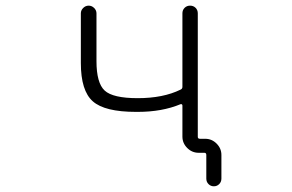

<svg xmlns="http://www.w3.org/2000/svg" viewBox="-20 -565 1040 683"><path d="M628.9 -517.6Q628.9 -529.3 636.7 -537.1Q644.5 -544.9 656.2 -544.9Q668 -544.9 675.8 -537.1Q683.6 -529.3 683.6 -517.6V-78.1Q683.6 -71.3 691.4 -71.3H710Q733.4 -71.3 750.5 -54.2Q767.6 -37.1 767.6 -13.7V70.3Q767.6 82 759.8 89.8Q752 97.7 740.7 97.7Q729.5 97.7 721.7 89.8Q713.9 82 713.9 70.3V-13.7Q713.9 -21.5 707 -21.5H686.5Q663.1 -21.5 646 -38.6Q628.9 -55.7 628.9 -79.1V-189.5Q628.9 -192.4 627 -193.8Q625 -195.3 622.1 -194.3Q556.6 -167 469.7 -167Q466.8 -167 463.9 -167Q352.5 -167 310.1 -204.6Q267.6 -242.2 267.6 -340.8V-517.6Q267.6 -528.3 275.9 -536.6Q284.2 -544.9 295.4 -544.9Q306.6 -544.9 314.9 -536.6Q323.2 -528.3 323.2 -517.6V-347.7Q323.2 -269.5 352.5 -242.7Q381.8 -215.8 469.7 -215.8Q560.5 -215.8 622.1 -246.1Q628.9 -249 628.9 -255.9Z"/></svg>

Font: Rounded-X Mgen+ 1m light
Style: Regular
Weight: 200
Designer: [Source Han Sans]
Ryoko NISHIZUKA  (kana & ideographs); Paul D. Hunt (Latin, Greek & Cyrillic); Wenlong ZHANG  (bopomofo
Version: Version 1.059.20150602